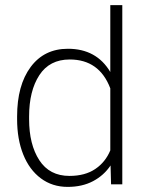

<svg xmlns="http://www.w3.org/2000/svg" viewBox="-20 -722 569 752"><path d="M246 -531Q358 -531 412 -440V-702H459V0H415L413 -74Q387 -35 344.5 -12.5Q302 10 245 10Q185 10 140 -23.5Q95 -57 71 -117Q47 -177 47 -255V-266Q47 -388 100 -459.5Q153 -531 246 -531ZM252 -33Q313 -33 353 -60Q393 -87 412 -133V-376Q369 -489 253 -489Q174 -489 134 -427.5Q94 -366 94 -266V-255Q94 -156 134 -94.5Q174 -33 252 -33Z"/></svg>

Font: Freesentation 2 ExtraLight
Style: Regular
Weight: 260
Designer: glyphs from Roboto by Christian Robertson / Hangul glyphs from Noto Sans CJK(Source Han Sans) by Jang Soo-young and Kang
Foundry: PT&
Version: Version 2.001